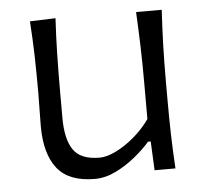

<svg xmlns="http://www.w3.org/2000/svg" viewBox="-44 -566 669 623"><g transform="rotate(-5 291.0 -254.5)"><path d="M240.7 11.2Q156.2 11.2 118.4 -36.6Q80.6 -84.5 80.6 -174.3Q80.6 -207.5 81.3 -233.2Q82 -258.8 82 -282.7Q82 -349.6 80.6 -404.3Q79.1 -459 75.2 -516.6L158.7 -519.5Q155.3 -461.9 154.1 -406.7Q152.8 -351.6 152.8 -289.6V-194.8Q152.8 -126.5 176.5 -91.3Q200.2 -56.2 262.2 -56.2Q285.2 -56.2 315.2 -70.8Q345.2 -85.4 375.2 -110.8Q405.3 -136.2 427.2 -167.5V-289.6Q427.2 -351.6 425.5 -405.3Q423.8 -459 420.9 -516.6H504.4Q501 -459 499.3 -404.3Q497.6 -349.6 497.6 -282.7V-228.5Q497.6 -164.6 499 -111.1Q500.5 -57.6 503.9 0H436L431.6 -94.2H422.9Q403.3 -71.3 373.5 -46.9Q343.8 -22.5 309.3 -5.6Q274.9 11.2 240.7 11.2Z"/></g></svg>

Font: Pinar DS1 Regular
Style: Regular
Weight: 400
Designer: Amin Abedi
Version: Version 3.000